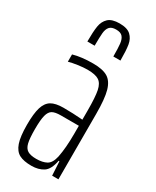

<svg xmlns="http://www.w3.org/2000/svg" viewBox="-191 -783 686 845"><g transform="rotate(30 152.0 -360.5)"><path d="M21 -139Q21 -196 30.5 -227Q40 -258 61.5 -271Q83 -284 123 -284Q171 -284 221 -280V-326Q221 -395 214.5 -426.5Q208 -458 189.5 -470Q171 -482 131 -482Q110 -482 82.5 -478Q55 -474 38 -469V-506Q80 -518 139 -518Q188 -518 213.5 -502.5Q239 -487 250 -448Q261 -409 261 -332V0H229L225 -71H221Q212 -23 187.5 -7.5Q163 8 128 8Q88 8 65.5 -4Q43 -16 32 -47.5Q21 -79 21 -139ZM211 -87Q221 -136 221 -209V-249H130Q101 -249 87 -241Q73 -233 67 -210Q61 -187 61 -139Q61 -93 66.5 -70Q72 -47 87 -38Q102 -29 131 -29Q163 -29 183 -40Q203 -51 211 -87ZM236 -589H200Q200 -632 197.5 -653.5Q195 -675 185 -686.5Q175 -698 152 -698Q129 -698 119 -686.5Q109 -675 107 -654Q105 -633 105 -589H68Q68 -639 72.5 -667Q77 -695 95 -712Q113 -729 152 -729Q191 -729 209 -712Q227 -695 231.5 -667.5Q236 -640 236 -589Z"/></g></svg>

Font: Saira Ultra Condensed ExLight
Style: Regular
Weight: 200
Width: 1
Designer: Hector Gatti with collaboration of the Omnibus-Type team
Foundry: Omnibus-Type
Version: Version 1.001; ttfautohint (v1.8)